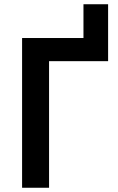

<svg xmlns="http://www.w3.org/2000/svg" viewBox="-20 -884 557 904"><path d="M84 0V-705H373V-864H489V-596H211V0Z"/></svg>

Font: Nunito Sans 7pt Condensed
Style: Bold
Weight: 700
Width: 3
Designer: Vernon Adams
Foundry: Vernon Adams
Version: Version 3.101;gftools[0.9.27]